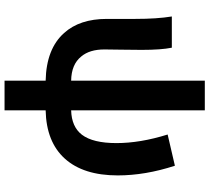

<svg xmlns="http://www.w3.org/2000/svg" viewBox="-58 -674 930 853"><g transform="rotate(90 406.5 -248.0)"><path d="M338.9 196.3V13.7Q197.3 10.7 127 -68.4Q64.5 -137.7 64.5 -257.8V-383.8Q64.5 -481.4 53.7 -546.9H192.4Q202.1 -499 202.1 -413.1Q202.1 -387.7 201.2 -323.2Q200.2 -266.6 200.2 -247.1Q200.2 -181.6 231.4 -144.5Q266.6 -100.6 338.9 -99.6V-693.4H470.7V-99.6Q543.9 -101.6 579.1 -147.5Q616.2 -196.3 616.2 -300.8Q616.2 -406.2 578.1 -528.3L716.8 -560.5Q759.8 -428.7 759.8 -306.6Q759.8 -154.3 685.5 -71.8Q611.3 10.7 470.7 13.7V196.3Z"/></g></svg>

Font: Bpmf GenYo Gothic B
Style: B
Weight: 700
Foundry: But Ko
Version: Version 1.320